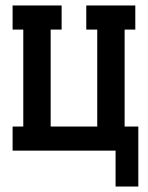

<svg xmlns="http://www.w3.org/2000/svg" viewBox="-20 -550 540 701"><path d="M402 131V0H26V-88H65V-442H26V-530H205V-442H165V-88H335V-442H295V-530H474V-442H435V-88H485V131Z"/></svg>

Font: Iosevka Slab Semibold
Style: Regular
Weight: 600
Monospace: yes
Designer: Belleve Invis
Foundry: Belleve Invis
Version: Version 11.1.1; ttfautohint (v1.8.3)